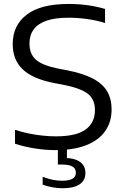

<svg xmlns="http://www.w3.org/2000/svg" viewBox="-20 -770 646 997"><path d="M269.5 9.5Q216 9.5 161.8 1Q107.5 -7.5 58 -23.5V-96Q94 -84 131.2 -76.5Q168.5 -69 204 -65.5Q239.5 -62 270.5 -62Q375.5 -62 424.2 -97.2Q473 -132.5 473 -198.5Q473 -255 435.2 -283.8Q397.5 -312.5 307.5 -330L262.5 -338.5Q149 -360.5 97.5 -410.2Q46 -460 46 -541Q46 -638 118.5 -693.8Q191 -749.5 336 -749.5Q387.5 -749.5 435.8 -742.8Q484 -736 525.5 -723.5V-650.5Q481.5 -664.5 433.2 -671.2Q385 -678 336.5 -678Q266 -678 221.2 -662.5Q176.5 -647 154.8 -617Q133 -587 133 -544.5Q133 -490 166.2 -460.2Q199.5 -430.5 283.5 -413.5L329 -405Q412 -388.5 462.8 -361.8Q513.5 -335 536.5 -295.5Q559.5 -256 559.5 -202.5Q559.5 -135 525.2 -87.8Q491 -40.5 426.2 -15.5Q361.5 9.5 269.5 9.5ZM306 207.5Q279 207.5 251.8 202.5Q224.5 197.5 201.5 189V148Q230 159 254.5 163.8Q279 168.5 303 168.5Q337.5 168.5 355.8 158.5Q374 148.5 374 126.5Q374 104.5 355.8 94.5Q337.5 84.5 302.5 84.5H280.5V-10H327.5V68.5L311.5 50Q365 50 394.2 69.8Q423.5 89.5 423.5 128.5Q423.5 167.5 392.8 187.5Q362 207.5 306 207.5Z"/></svg>

Font: Encode Sans SC Expanded
Style: Regular
Weight: 400
Width: 7
Designer: Multiple Designers
Foundry: Impallari Type
Version: Version 3.002